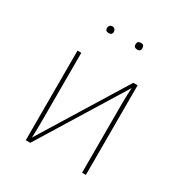

<svg xmlns="http://www.w3.org/2000/svg" viewBox="-166 -838 916 963"><g transform="rotate(30 292.0 -356.0)"><path d="M466 0H444V-394Q444 -442 447 -492L144 0H118V-519H140V-146Q140 -73 138 -27L441 -519H466ZM375 -712Q394 -712 394 -692Q394 -673 375 -673Q354 -673 354 -692Q354 -712 375 -712ZM229 -692Q229 -673 209 -673Q189 -673 189 -692Q189 -700 194.5 -706Q200 -712 209 -712Q218 -712 223.5 -706Q229 -700 229 -692Z"/></g></svg>

Font: FiraSans
Style: Regular
Weight: 150
Designer: Carrois Corporate & Edenspiekermann AG
Foundry: Carrois Corporate GbR & Edenspiekermann AG
Version: Version 3.106;PS 003.106;hotconv 1.0.70;makeotf.lib2.5.58329